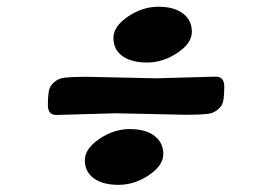

<svg xmlns="http://www.w3.org/2000/svg" viewBox="-20 -566 762 558"><path d="M144 -231.9Q119.1 -231.9 119.1 -260.7Q119.1 -303.7 127 -315.4Q142.6 -337.4 167.2 -340.1Q191.9 -342.8 230 -342.8L434.1 -338.4L606.9 -343.3Q631.8 -343.3 631.8 -314.5Q631.8 -271.5 624 -259.8Q608.4 -237.8 583.7 -235.1Q559.1 -232.4 521 -232.4L316.9 -236.8ZM537.6 -473.6Q537.6 -440.4 495.6 -412.4Q453.6 -384.3 407.5 -384.3Q361.3 -384.3 335.4 -403.3Q309.6 -422.4 309.6 -455.8Q309.6 -489.3 351.8 -517.8Q394 -546.4 440.2 -546.4Q486.3 -546.4 512 -526.6Q537.6 -506.8 537.6 -473.6ZM454.6 -118.2Q454.6 -85 412.6 -56.9Q370.6 -28.8 324.5 -28.8Q278.3 -28.8 252.4 -47.9Q226.6 -66.9 226.6 -100.3Q226.6 -133.8 268.8 -162.4Q311 -190.9 357.2 -190.9Q403.3 -190.9 429 -171.1Q454.6 -151.4 454.6 -118.2Z"/></svg>

Font: Sonsie One
Style: Regular
Weight: 400
Designer: Riccardo De Franceschi
Foundry: Sorkin Type Co
Version: Version 1.003